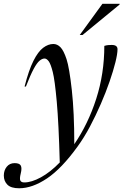

<svg xmlns="http://www.w3.org/2000/svg" viewBox="-103 -752 646 1004"><path d="M32.5 -299.5H25.5Q47.5 -385.5 71.8 -433.8Q96 -482 122.5 -502Q149 -522 176 -522Q196.5 -522 213.2 -505Q230 -488 245 -442.5Q259.5 -398.5 272.5 -281.5Q285.5 -164.5 285.5 2Q358 -104 400.2 -235.5Q442.5 -367 442.5 -512Q454 -515.5 462.8 -516.2Q471.5 -517 481 -517Q511.5 -517 511.5 -494.5Q511.5 -470.5 500.5 -426.2Q489.5 -382 470 -325.5Q450.5 -269 424 -208Q397.5 -147 366.8 -89.2Q336 -31.5 302.5 14.5Q219.5 129.5 142.8 181Q66 232.5 -3 232.5Q-45.5 232.5 -64.2 213.8Q-83 195 -83 166Q-83 139 -67.8 120Q-52.5 101 -26.5 101Q-1 101 5.8 114Q12.5 127 5.5 155Q-1.5 183 3.5 192.5Q8.5 202 24 202Q62 202 111 175.2Q160 148.5 209.5 97.5Q204 -107 193.8 -220.5Q183.5 -334 173 -375Q162.5 -417 151.8 -431.5Q141 -446 130 -446Q117.5 -446 103.8 -434.5Q90 -423 73 -391.5Q56 -360 32.5 -299.5ZM314 -569 432.5 -732H523L522 -728L328.5 -569Z"/></svg>

Font: Newsreader Display
Style: Italic
Weight: 400
Italic angle: -17°
Designer: Hugues Gentile
Foundry: Production Type
Version: Version 1.001